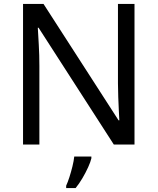

<svg xmlns="http://www.w3.org/2000/svg" viewBox="-20 -734 800 975"><path d="M663 0H558L176 -593H172Q174 -558 177 -506Q180 -454 180 -399V0H97V-714H201L582 -123H586Q585 -139 583.5 -171Q582 -203 580.5 -241Q579 -279 579 -311V-714H663ZM444 70Q440 88 427.5 115.5Q415 143 398.5 171Q382 199 364 221H316V209Q324 192 332.5 165.5Q341 139 348 110.5Q355 82 357 61H444Z"/></svg>

Font: Noto Sans Tifinagh Rhissa Ixa
Style: Regular
Weight: 400
Designer: JamraPatel
Foundry: JamraPatel LLC
Version: Version 2.006; ttfautohint (v1.8.4.7-5d5b)